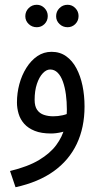

<svg xmlns="http://www.w3.org/2000/svg" viewBox="-20 -554 409 804"><path d="M45 230 22 162Q97 144 143.5 116Q190 88 215.5 53.5Q241 19 250.5 -19Q260 -57 260 -95Q260 -128 256 -158Q252 -188 243.5 -212Q235 -236 221.5 -249.5Q208 -263 190 -263Q174 -263 159 -247Q144 -231 134.5 -202.5Q125 -174 125 -136Q125 -109 135.5 -94Q146 -79 164 -73Q182 -67 203 -67Q223 -67 243 -71.5Q263 -76 277 -85L281 -22Q265 -7 240 -1Q215 5 194 5Q153 5 125.5 -6Q98 -17 81.5 -35.5Q65 -54 58 -77.5Q51 -101 51 -125Q51 -164 61 -201.5Q71 -239 90.5 -270Q110 -301 136.5 -319Q163 -337 196 -337Q231 -337 257 -318.5Q283 -300 300 -268Q317 -236 325.5 -195Q334 -154 334 -108Q334 -20 301.5 48.5Q269 117 205 163Q141 209 45 230ZM263 -440Q243 -440 229 -453.5Q215 -467 215 -486Q215 -506 229 -520Q243 -534 263 -534Q282 -534 295.5 -520Q309 -506 309 -487Q309 -467 295.5 -453.5Q282 -440 263 -440ZM134 -440Q114 -440 100 -453.5Q86 -467 86 -486Q86 -506 100 -520Q114 -534 134 -534Q153 -534 166.5 -520Q180 -506 180 -487Q180 -467 166.5 -453.5Q153 -440 134 -440Z"/></svg>

Font: Noto Sans Arabic ExtraCondensed
Style: Regular
Weight: 400
Width: 2
Designer: Monotype Design Team, Nadine Chahine, Nizar Qandah and Khaled Hosny
Foundry: Monotype Imaging Inc.
Version: Version 2.012